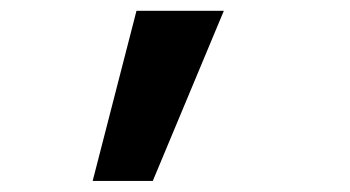

<svg xmlns="http://www.w3.org/2000/svg" viewBox="-20 -740 639 351"><path d="M149.4 -409.2 229.5 -720.2H389.2L259.3 -409.2Z"/></svg>

Font: UDEV Gothic 35
Style: Bold
Weight: 700
Version: v2.1.0; ttfautohint (v1.8.4.7-5d5b-dirty) -l 6 -r 45 -G 200 